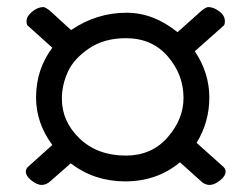

<svg xmlns="http://www.w3.org/2000/svg" viewBox="-20 -526 710 543"><path d="M53 -41Q53 -48 59 -54L128 -116Q82 -178 82 -250Q82 -330 128 -391L59 -453Q55 -456 55 -466Q55 -480 71 -493Q87 -506 102 -506Q109 -506 123 -494L181 -441Q253 -490 338 -490Q414 -490 482 -435L548 -494Q562 -506 569 -506Q584 -506 600 -494Q616 -482 616 -466Q616 -456 612 -453L531 -381Q572 -320 572 -250Q572 -181 536 -122L612 -54Q618 -48 618 -41Q618 -28 602 -15.5Q586 -3 573 -3Q559 -3 548 -14L489 -67Q424 -13 334 -13Q247 -13 180 -64L123 -14Q111 -3 98 -3Q85 -3 69 -15.5Q53 -28 53 -41ZM155 -247Q155 -182 205.5 -134Q256 -86 336 -86Q409 -86 454 -137.5Q499 -189 499 -249Q499 -315 454.5 -366.5Q410 -418 336 -418Q274 -418 231 -388.5Q188 -359 171.5 -322Q155 -285 155 -247Z"/></svg>

Font: Happy Monkey
Style: Regular
Weight: 400
Version: Version 1.001